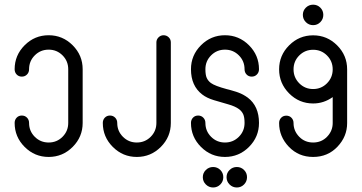

<svg xmlns="http://www.w3.org/2000/svg" viewBox="-20 -685 1579 838"><path d="M340.8 -382.8V-148.4Q340.8 -87.4 297.1 -43.7Q253.4 0 192.4 0Q131.3 0 87.6 -43.7Q43.9 -87.4 43.9 -148.4Q43.9 -162.1 52.7 -171.4Q61.5 -180.7 75.2 -180.7Q88.9 -180.7 97.9 -171.4Q106.9 -162.1 106.9 -148.4Q106.9 -112.8 131.8 -87.9Q156.7 -63 192.4 -63Q228 -63 252.9 -87.9Q277.8 -112.8 277.8 -148.4V-382.8Q277.8 -418.5 252.9 -443.4Q228 -468.3 192.4 -468.3Q156.7 -468.3 131.8 -443.4Q106.9 -418.5 106.9 -382.8Q106.9 -369.1 97.9 -359.9Q88.9 -350.6 75.2 -350.6Q61.5 -350.6 52.7 -359.9Q43.9 -369.1 43.9 -382.8Q43.9 -443.8 87.6 -487.5Q131.3 -531.2 192.4 -531.2Q253.4 -531.2 297.1 -487.5Q340.8 -443.8 340.8 -382.8Z M662.6 -500Q662.6 -512.7 671.9 -522Q681.2 -531.2 693.8 -531.2Q707 -531.2 716.3 -522.2Q725.6 -513.2 725.6 -500V-148.4Q725.6 -87.4 681.9 -43.7Q638.2 0 577.1 0Q516.1 0 472.4 -43.7Q428.7 -87.4 428.7 -148.4Q428.7 -162.1 437.5 -171.4Q446.3 -180.7 460 -180.7Q473.6 -180.7 482.7 -171.4Q491.7 -162.1 491.7 -148.4Q491.7 -112.8 516.6 -87.9Q541.5 -63 577.1 -63Q612.8 -63 637.7 -87.9Q662.6 -112.8 662.6 -148.4Z M1110.4 -382.8Q1110.4 -369.1 1101.3 -359.9Q1092.3 -350.6 1078.6 -350.6Q1064.9 -350.6 1056.2 -359.9Q1047.4 -369.1 1047.4 -382.8Q1047.4 -418.5 1022.5 -443.4Q997.6 -468.3 961.9 -468.3Q926.3 -468.3 901.4 -443.4Q876.5 -418.5 876.5 -382.8Q876.5 -357.9 882.3 -345Q888.2 -332 900.4 -322.8Q917.5 -310.1 970.2 -295.9Q972.2 -295.4 980 -293.5Q987.8 -291.5 990.5 -290.5Q993.2 -289.6 1000.2 -287.6Q1007.3 -285.6 1011 -284.4Q1014.6 -283.2 1021 -280.8Q1027.3 -278.3 1031.7 -276.4Q1036.1 -274.4 1041.5 -271.5Q1046.9 -268.6 1051.8 -265.4Q1056.6 -262.2 1061.5 -258.8Q1110.4 -221.7 1110.4 -148.4Q1110.4 -87.4 1066.7 -43.7Q1022.9 0 961.9 0Q900.9 0 857.2 -43.7Q813.5 -87.4 813.5 -148.4Q813.5 -162.1 822.3 -171.4Q831.1 -180.7 844.7 -180.7Q858.4 -180.7 867.4 -171.4Q876.5 -162.1 876.5 -148.4Q876.5 -112.8 901.4 -87.9Q926.3 -63 961.9 -63Q997.6 -63 1022.5 -87.9Q1047.4 -112.8 1047.4 -148.4Q1047.4 -173.3 1041.5 -186.3Q1035.6 -199.2 1023.4 -208.5Q1006.3 -221.2 975.8 -229.7Q945.3 -238.3 913.8 -247.8Q882.3 -257.3 862.8 -272.5Q813.5 -310.1 813.5 -382.8Q813.5 -443.8 857.2 -487.5Q900.9 -531.2 961.9 -531.2Q1022.9 -531.2 1066.7 -487.5Q1110.4 -443.8 1110.4 -382.8ZM878.4 56.9Q891.6 43.9 910.2 43.9Q928.7 43.9 941.7 56.9Q954.6 69.8 954.6 88.4Q954.6 106.9 941.7 120.1Q928.7 133.3 910.2 133.3Q891.6 133.3 878.4 120.1Q865.2 106.9 865.2 88.4Q865.2 69.8 878.4 56.9ZM981.9 56.9Q995.1 43.9 1013.7 43.9Q1032.2 43.9 1045.2 56.9Q1058.1 69.8 1058.1 88.4Q1058.1 106.9 1045.2 120.1Q1032.2 133.3 1013.7 133.3Q995.1 133.3 981.9 120.1Q968.8 106.9 968.8 88.4Q968.8 69.8 981.9 56.9Z M1198.2 -147.9Q1198.2 -161.6 1207 -170.9Q1215.8 -180.2 1229.5 -180.2Q1243.2 -180.2 1252.2 -170.9Q1261.2 -161.6 1261.2 -147.9Q1261.2 -113.8 1285.6 -88.4Q1310.1 -63 1346.7 -63Q1383.3 -63 1407.7 -88.4Q1432.1 -113.8 1432.1 -147.9V-261.2Q1393.1 -233.4 1346.7 -233.4Q1285.6 -233.4 1241.9 -277.3Q1198.2 -321.3 1198.2 -382.3Q1198.2 -443.4 1241.9 -487.1Q1285.6 -530.8 1346.7 -530.8Q1407.7 -530.8 1451.4 -487.1Q1495.1 -443.4 1495.1 -382.3V-147.9Q1495.1 -88.9 1452.6 -44.4Q1410.2 0 1346.7 0Q1283.2 0 1240.7 -44.4Q1198.2 -88.9 1198.2 -147.9ZM1407.2 -442.9Q1382.3 -467.8 1346.7 -467.8Q1311 -467.8 1286.1 -442.9Q1261.2 -418 1261.2 -382.3Q1261.2 -346.7 1286.1 -321.5Q1311 -296.4 1346.7 -296.4Q1382.3 -296.4 1407.2 -321.5Q1432.1 -346.7 1432.1 -382.3Q1432.1 -418 1407.2 -442.9ZM1314.9 -651.6Q1328.1 -664.6 1346.7 -664.6Q1365.2 -664.6 1378.2 -651.6Q1391.1 -638.7 1391.1 -620.1Q1391.1 -601.6 1378.2 -588.4Q1365.2 -575.2 1346.7 -575.2Q1328.1 -575.2 1314.9 -588.4Q1301.8 -601.6 1301.8 -620.1Q1301.8 -638.7 1314.9 -651.6Z"/></svg>

Font: Fandogh
Style: Regular
Weight: 400
Designer: Amin Abedi
Version: Version 1.00